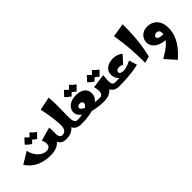

<svg xmlns="http://www.w3.org/2000/svg" viewBox="92 -1866 3392 3392"><g transform="rotate(-45 1788.0 -170.5)"><path d="M481 7Q421 7 358.5 -3Q296 -13 235 -38Q174 -63 119 -107Q64 -151 20 -220L236 -350Q253 -285 280 -238Q307 -191 340.5 -160.5Q374 -130 411 -115Q448 -100 484 -100Q517 -100 538 -111Q559 -122 568.5 -141.5Q578 -161 578.5 -185Q579 -209 572 -236Q565 -263 552 -289L806 -360Q813 -320 812.5 -284.5Q812 -249 812 -202L750 -172Q750 -118 718 -78Q686 -38 626 -15.5Q566 7 481 7ZM880 0Q825 0 785.5 -22.5Q746 -45 725.5 -90Q705 -135 705 -202H812Q812 -149 831 -124.5Q850 -100 880 -100L900 -50ZM390 -368Q362 -386 335.5 -408Q309 -430 289 -454L376 -547Q399 -521 423 -499.5Q447 -478 478 -458ZM515 -368Q487 -386 460.5 -408Q434 -430 414 -454L501 -547Q524 -521 548 -499.5Q572 -478 603 -458Z M880 0V-100Q926 -100 956.5 -133.5Q987 -167 987 -249Q987 -282 982.5 -334Q978 -386 969.5 -448Q961 -510 949.5 -573Q938 -636 925 -690L1176 -741Q1189 -602 1185 -482Q1181 -362 1181 -247L1124 -153Q1109 -111 1077.5 -76Q1046 -41 997 -20.5Q948 0 880 0ZM1260 0Q1199 0 1155.5 -20Q1112 -40 1088.5 -87.5Q1065 -135 1065 -216L1181 -247Q1181 -180 1198 -140Q1215 -100 1260 -100L1280 -50Z M1260 0V-100Q1324 -100 1377 -111.5Q1430 -123 1469 -142.5Q1508 -162 1529.5 -185.5Q1551 -209 1551 -233Q1551 -255 1533 -267.5Q1515 -280 1488 -280Q1458 -280 1441.5 -265Q1425 -250 1425 -231Q1425 -210 1454.5 -187Q1484 -164 1537.5 -144Q1591 -124 1663 -112Q1735 -100 1820 -100L1840 -50L1820 0Q1752 0 1679.5 -9.5Q1607 -19 1539 -38Q1471 -57 1417 -87Q1363 -117 1331.5 -158Q1300 -199 1300 -251Q1300 -294 1327 -335.5Q1354 -377 1408.5 -404.5Q1463 -432 1547 -432Q1614 -432 1664.5 -411.5Q1715 -391 1743 -351.5Q1771 -312 1771 -255Q1771 -192 1732.5 -144Q1694 -96 1624.5 -64Q1555 -32 1462 -16Q1369 0 1260 0ZM1478 -469Q1450 -487 1423.5 -509Q1397 -531 1377 -555L1464 -648Q1487 -622 1511 -600.5Q1535 -579 1566 -559ZM1603 -469Q1575 -487 1548.5 -509Q1522 -531 1502 -555L1589 -648Q1612 -622 1636 -600.5Q1660 -579 1691 -559Z M1820 0V-100Q1869 -100 1885 -153Q1901 -206 1872 -305L2140 -340Q2133 -291 2130.5 -258Q2128 -225 2128 -202L2061 -172Q2061 -118 2029.5 -79.5Q1998 -41 1943.5 -20.5Q1889 0 1820 0ZM2200 0Q2140 0 2099 -22.5Q2058 -45 2037 -90Q2016 -135 2016 -202H2128Q2128 -149 2145.5 -124.5Q2163 -100 2200 -100L2220 -50ZM1950 -368Q1922 -386 1895.5 -408Q1869 -430 1849 -454L1936 -547Q1959 -521 1983 -499.5Q2007 -478 2038 -458ZM2075 -368Q2047 -386 2020.5 -408Q1994 -430 1974 -454L2061 -547Q2084 -521 2108 -499.5Q2132 -478 2163 -458Z M2529 -35Q2436 -35 2371.5 -61.5Q2307 -88 2273.5 -137Q2240 -186 2240 -251Q2240 -311 2272.5 -351Q2305 -391 2357 -410.5Q2409 -430 2465 -430Q2517 -430 2565.5 -413.5Q2614 -397 2647 -365L2516 -220Q2498 -233 2476 -238.5Q2454 -244 2434 -244Q2404 -244 2382.5 -229Q2361 -214 2361 -191Q2361 -167 2384.5 -153.5Q2408 -140 2447 -140Q2472 -140 2505 -147.5Q2538 -155 2574 -168.5Q2610 -182 2644 -200L2690 -51ZM2200 0V-100Q2247 -100 2294 -102Q2341 -104 2395.5 -113.5Q2450 -123 2516 -145L2690 -51Q2630 -34 2561 -24Q2492 -14 2423 -8.5Q2354 -3 2296 -1.5Q2238 0 2200 0Z M2817 31Q2817 -80 2813.5 -171Q2810 -262 2803.5 -344Q2797 -426 2786 -510Q2775 -594 2760 -692L3016 -734Q3019 -531 3000 -349.5Q2981 -168 2941 -5Z M3261 400 3090 209Q3150 173 3206.5 135.5Q3263 98 3307 56.5Q3351 15 3377 -33Q3403 -81 3403 -139Q3403 -163 3393 -178.5Q3383 -194 3367 -201.5Q3351 -209 3334 -209Q3311 -209 3289.5 -195Q3268 -181 3268 -157Q3268 -133 3289.5 -121Q3311 -109 3344 -104.5Q3377 -100 3411 -100L3400 4Q3306 4 3235.5 -23Q3165 -50 3125.5 -97.5Q3086 -145 3086 -205Q3086 -261 3112.5 -305Q3139 -349 3186 -374Q3233 -399 3292 -399Q3367 -399 3424 -366Q3481 -333 3513.5 -270.5Q3546 -208 3546 -119Q3546 -32 3522 42.5Q3498 117 3457 181Q3416 245 3365.5 299.5Q3315 354 3261 400Z"/></g></svg>

Font: Marhey
Style: Bold
Weight: 700
Designer: Nur Syamsi & Bustanul Arifin
Foundry: Namelatype
Version: Version 1.000